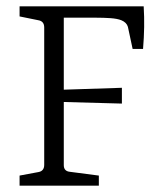

<svg xmlns="http://www.w3.org/2000/svg" viewBox="-20 -588 504 608"><path d="M182 -265V-65Q182 -46 201 -44L293 -32V0H42V-32L101 -43Q120 -46 120 -66V-501Q120 -521 101 -524L42 -536V-568H435Q437 -535 436.5 -502.5Q436 -470 433 -433H400L385 -503Q381 -517 364 -524Q351 -529 330 -530.5Q309 -532 283 -532H182V-304L366 -310V-260Z"/></svg>

Font: Yrsa Light
Style: Regular
Weight: 300
Designer: Anna Giedrys (Yrsa+Rasa design), David Brezina (Yrsa art-direction, Rasa art-direction, design)
Foundry: Rosetta Type Foundry
Version: Version 2.004